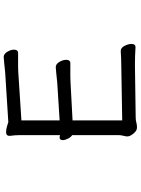

<svg xmlns="http://www.w3.org/2000/svg" viewBox="119 -871 762 1040"><g transform="rotate(-90 500.0 -351.0)"><path d="M368 -70 660 -75Q698 -75 743 -78H744Q761 -78 771.5 -57.5Q782 -37 782 -20Q782 2 765 2H764Q716 -1 677 -1H661L383 3Q368 3 356.5 6.5Q345 10 328.5 10Q312 10 296.5 -9Q281 -28 281 -42Q281 -50 284.5 -63.5Q288 -77 288 -88V-341Q277 -348 269 -364Q261 -380 261 -392Q261 -409 275 -409H278Q283 -408 288 -407V-630Q288 -641 287 -653Q284 -672 284 -679Q284 -693 293 -697Q299 -699 304 -699Q319 -699 334 -694.5Q349 -690 352 -689Q355 -688 356.5 -687.5Q358 -687 359 -687L628 -704Q650 -706 676 -709Q702 -712 711 -712Q728 -712 739.5 -692.5Q751 -673 751 -657Q751 -634 732 -634H659Q643 -634 629 -633L368 -616V-409L573 -422Q595 -424 621 -427Q647 -430 656 -430Q673 -430 684.5 -410.5Q696 -391 696 -374Q696 -351 677 -351H604Q588 -351 574 -350L368 -339Z"/></g></svg>

Font: Moon Stars Kai
Style: Bold
Weight: 700
Designer: GuiWonder
Version: Version 1.101